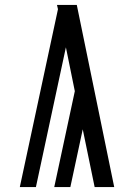

<svg xmlns="http://www.w3.org/2000/svg" viewBox="-20 -755 540 775"><path d="M362 0 314 -233 264 0H199L282 -387L246 -564L125 0H60L214 -718L210 -735H290L441 0Z"/></svg>

Font: Iosevka Algr
Style: Regular
Weight: 400
Monospace: yes
Designer: Belleve Invis
Foundry: Belleve Invis
Version: Version 26.0.2; ttfautohint (v1.8.3)